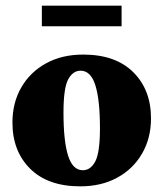

<svg xmlns="http://www.w3.org/2000/svg" viewBox="-20 -644 578 679"><path d="M264 15Q149.5 15 86.8 -47.2Q24 -109.5 24 -210.5Q24 -281 55.5 -335.2Q87 -389.5 143.2 -420.2Q199.5 -451 274 -451Q388.5 -451 451.2 -388.8Q514 -326.5 514 -225.5Q514 -155.5 482.5 -101Q451 -46.5 394.8 -15.8Q338.5 15 264 15ZM273 -42Q300.5 -42 317 -73.2Q333.5 -104.5 333.5 -190.5Q333.5 -291 317.2 -342.5Q301 -394 265 -394Q237.5 -394 221 -363Q204.5 -332 204.5 -245.5Q204.5 -145 220.8 -93.5Q237 -42 273 -42ZM128 -551V-624H410V-551Z"/></svg>

Font: Newsreader Text ExtraBold
Style: Regular
Weight: 800
Designer: Hugues Gentile
Foundry: Production Type
Version: Version 1.001